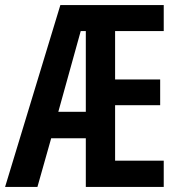

<svg xmlns="http://www.w3.org/2000/svg" viewBox="-23 -734 707 754"><path d="M620 0V-103H429V-321H606V-422H429V-612H620V-714H214L-3 0H124L178 -191H314V0ZM206 -295 294 -612H314V-295Z"/></svg>

Font: Noto Sans Khmer ExtraCondensed SemiBold
Style: Regular
Weight: 600
Width: 2
Designer: Danh Hong and the Monotype Design Team
Foundry: Monotype Imaging Inc.
Version: Version 2.004